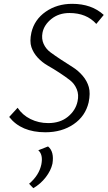

<svg xmlns="http://www.w3.org/2000/svg" viewBox="-20 -684 562 1003"><path d="M385 -154Q393 -189 381 -218Q369 -247 345 -265.5Q321 -284 290.5 -304Q260 -324 230 -341Q200 -358 177 -383Q154 -408 144 -438Q134 -468 144 -514Q160 -582 219 -623Q278 -664 357 -664Q459 -664 522 -606L483 -559Q432 -616 343 -616Q287 -616 248.5 -585Q210 -554 202 -513Q196 -481 208 -454.5Q220 -428 244.5 -410Q269 -392 299.5 -372Q330 -352 359.5 -333.5Q389 -315 412 -288Q435 -261 444 -229Q453 -197 443 -149Q426 -77 364.5 -35Q303 7 217 7Q91 7 28 -73L72 -121Q97 -83 139.5 -62Q182 -41 232 -41Q294 -41 334.5 -74Q375 -107 385 -154ZM154 299 132 276Q184 232 196 175Q206 124 180 101L231 81Q264 108 254 171Q246 207 219 242Q192 277 154 299Z"/></svg>

Font: EauTestText Semilight
Style: Italic
Weight: 300
Italic angle: -12°
Designer: Christian Thalmann (Catharsis Fonts)
Version: Version 0.001;PS 000.001;hotconv 1.0.88;makeotf.lib2.5.64775